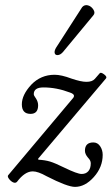

<svg xmlns="http://www.w3.org/2000/svg" viewBox="-20 -710 438 755"><path d="M227.1 -504.9Q217.3 -494.1 207.3 -493.4Q197.3 -492.7 195.1 -501Q192.9 -509.3 200.2 -522L303.2 -682.1Q312.5 -692.4 325.7 -689Q338.9 -685.5 347.2 -672.4Q355.5 -659.2 347.2 -649.9ZM274.9 24.9Q245.1 24.9 163.1 -17.1Q129.4 -36.1 108.9 -36.1Q77.6 -36.1 46.9 4.9Q41 11.2 31.7 7.1Q22.5 2.9 15.4 -6.6Q8.3 -16.1 12.2 -21L267.1 -324.2Q271 -328.1 271 -333Q271 -340.8 254.9 -346.2Q202.6 -366.2 150.9 -366.2Q112.8 -366.2 112.8 -339.8Q112.8 -334 122.1 -321.8Q129.9 -309.1 129.9 -295.9Q129.9 -262.2 100.1 -262.2Q65.9 -262.2 65.9 -299.8Q65.9 -336.9 103 -377Q140.6 -416 194.8 -416Q221.2 -416 261.2 -400.9Q298.8 -388.2 319.8 -388.2Q342.8 -388.2 353 -399.9L372.1 -421.9Q376.5 -427.2 389.2 -417.7Q401.9 -408.2 397 -401.9L129.9 -85.9L130.9 -82Q157.2 -80.6 176.8 -74.7Q196.3 -68.8 232.9 -50.8Q284.2 -25.9 300.8 -25.9Q317.9 -25.9 327.4 -36.9Q336.9 -47.9 336.9 -67.9Q336.9 -79.1 326.2 -89.8Q314 -104 314 -117.2Q314 -149.9 347.2 -149.9Q363.8 -149.9 373.8 -135Q383.8 -120.1 383.8 -101.1Q383.8 -52.7 349.1 -13.9Q314.5 24.9 274.9 24.9Z"/></svg>

Font: Junicode SmCond
Style: Italic
Weight: 400
Width: 4
Italic angle: -11°
Designer: Peter S. Baker
Version: Version 2.206